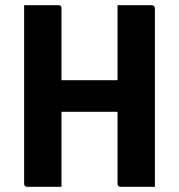

<svg xmlns="http://www.w3.org/2000/svg" viewBox="-20 -720 690 740"><path d="M73 -700Q107 -700 140 -700Q173 -700 206 -700Q211 -700 214 -697Q217 -694 217 -689Q217 -603 217 -517Q217 -431 217 -344.5Q217 -258 217 -172Q217 -86 217 0Q184 0 151 0Q118 0 84 0Q81 0 78.5 -1.5Q76 -3 74.5 -5.5Q73 -8 73 -11Q73 -108 73 -205.5Q73 -303 73 -400Q73 -497 73 -594Q73 -621 73 -647Q73 -673 73 -700ZM135 -411H375Q391 -411 406 -411Q421 -411 436 -411L471 -420L499 -289H146Q143 -289 141 -290Q139 -291 137.5 -292.5Q136 -294 135.5 -296Q135 -298 135 -300ZM577 0Q544 0 511 0Q478 0 444 0Q441 0 438.5 -1.5Q436 -3 434.5 -5.5Q433 -8 433 -11Q433 -97 433 -183Q433 -269 433 -355.5Q433 -442 433 -528Q433 -614 433 -700Q467 -700 500 -700Q533 -700 566 -700Q568 -700 570 -699Q572 -698 573.5 -696.5Q575 -695 576 -693Q577 -691 577 -689Q577 -617 577 -544Q577 -471 577 -398.5Q577 -326 577 -253.5Q577 -181 577 -109Q577 -79 577 -51.5Q577 -24 577 0Z"/></svg>

Font: Recursive
Style: Bold
Weight: 700
Version: Version 1.085